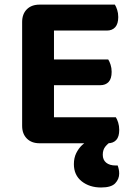

<svg xmlns="http://www.w3.org/2000/svg" viewBox="-20 -627 586 843"><path d="M77.2 -416.2H217V-6.7Q208.4 -4.4 190.8 -1.2Q173.2 2 153.6 2Q118.4 2 97.8 -18.8Q77.2 -39.5 77.2 -74.4ZM217 -190.6 77.2 -190.9V-530.3Q77.2 -565.5 97.8 -586.1Q118.4 -606.7 153.6 -606.7Q173.2 -606.7 190.8 -603.7Q208.4 -600.7 217 -598ZM153.6 -252.9V-365.8H455.2Q460.9 -357.2 465.5 -342.9Q470.2 -328.6 470.2 -311.4Q470.2 -281.5 456.9 -267.2Q443.6 -252.9 420 -252.9ZM153.6 2V-112.2H488.6Q494.2 -103.6 498.9 -88.8Q503.5 -74.1 503.5 -56.5Q503.5 -26.6 490.3 -12.3Q477 2 453.4 2ZM153.6 -492.8V-606.7H484.3Q489.9 -598.1 494.5 -583.8Q499.2 -569.5 499.2 -552.2Q499.2 -522.4 485.9 -507.6Q472.6 -492.8 449.1 -492.8ZM367.1 -9.7 472.6 -9Q455.6 1.1 443.4 15.5Q431.2 29.8 431.2 52.5Q431.2 74.9 446.2 87.3Q461.2 99.6 488.2 99.6H496.6Q499.6 107.6 501.4 116.2Q503.3 124.9 503.3 135.1Q503.3 159.1 486 177.6Q468.7 196.2 423.9 196.2Q373 196.2 338.7 169.1Q304.4 141.9 304.4 93.6Q304.4 66.3 314.7 45.4Q325.1 24.6 339.8 10.6Q354.5 -3.4 367.1 -9.7Z"/></svg>

Font: Baloo Tammudu 2
Style: Regular
Weight: 400
Designer: Maithili Shingre, Omkar Shende and Ek Type
Foundry: Ek Type
Version: Version 1.700